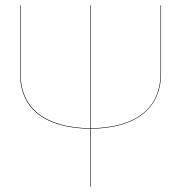

<svg xmlns="http://www.w3.org/2000/svg" viewBox="-20 -700 679 720"><path d="M584 -680V-427Q584 -327 516.5 -273Q449 -219 320 -217V0H318V-217Q191 -219 123 -272Q55 -325 55 -427V-680H57V-427Q57 -326 124.5 -273.5Q192 -221 318 -219V-680H320V-219Q448 -221 515 -274Q582 -327 582 -427V-680Z"/></svg>

Font: FiraGO Two
Style: Regular
Weight: 100
Designer: bBox Type
Foundry: bBox Type GmbH
Version: Version 1.001